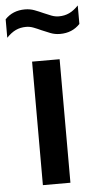

<svg xmlns="http://www.w3.org/2000/svg" viewBox="-94 -810 431 844"><g transform="rotate(-5 121.5 -388.0)"><path d="M60.5 0V-545H182V0ZM194 -655.5Q171.5 -655.5 151.8 -663.2Q132 -671 113.5 -679Q96.5 -687 80.2 -693.2Q64 -699.5 47.5 -699.5Q22 -699.5 1.5 -689.8Q-19 -680 -39 -659V-740.5Q-5 -776.5 49 -776.5Q71.5 -776.5 91.2 -769Q111 -761.5 129.5 -753Q146.5 -745.5 162.8 -739.2Q179 -733 195.5 -733Q221 -733 241.5 -742.8Q262 -752.5 282 -773.5V-692Q248 -655.5 194 -655.5Z"/></g></svg>

Font: Encode Sans Semi Condensed SemiBold
Style: Regular
Weight: 600
Width: 4
Designer: Multiple Designers
Foundry: Impallari Type
Version: Version 3.000; ttfautohint (v1.8.3) -l 8 -r 50 -G 200 -x 14 